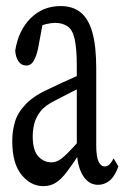

<svg xmlns="http://www.w3.org/2000/svg" viewBox="-20 -618 436 642"><path d="M125 4.4Q82.5 4.4 51.8 -33.7Q21 -71.8 21 -146Q21 -181.2 30.5 -212.2Q40 -243.2 67.9 -271.5Q95.7 -299.8 148.9 -323.2Q168.9 -333 189.5 -342.3Q210 -351.6 229.5 -360.4Q249 -369.1 269 -377.4V-334Q242.2 -322.3 217 -309.1Q191.9 -295.9 166 -282.7Q130.9 -266.1 115 -245.1Q99.1 -224.1 94.2 -202.9Q89.4 -181.6 89.4 -162.6Q89.4 -115.7 107.7 -95.5Q126 -75.2 151.9 -75.2Q164.6 -75.2 176.5 -81.8Q188.5 -88.4 207.3 -107.2Q226.1 -126 257.3 -161.6L267.6 -101.6H244.1Q220.7 -65.9 202.9 -42.5Q185.1 -19 167 -7.3Q148.9 4.4 125 4.4ZM308.1 0Q275.4 0 256.1 -33Q236.8 -65.9 236.8 -120.6V-126.5V-396.5Q236.8 -455.6 229.7 -487.1Q222.7 -518.6 205.8 -530Q189 -541.5 164.1 -541.5Q151.4 -541.5 134 -537.4Q116.7 -533.2 94.2 -521L126.5 -559.1L107.4 -456.5Q101.6 -429.2 92.5 -414.1Q83.5 -398.9 67.4 -398.9Q51.8 -398.9 42.2 -412.4Q32.7 -425.8 30.8 -448.2Q41.5 -516.6 82.5 -557.1Q123.5 -597.7 182.6 -597.7Q223.6 -597.7 249.8 -576.4Q275.9 -555.2 288.8 -509.8Q301.8 -464.4 301.8 -388.2V-132.3Q301.8 -93.8 309.6 -77.6Q317.4 -61.5 330.1 -61.5Q339.8 -61.5 346.9 -69.1Q354 -76.7 359.9 -88.4L376 -61.5Q362.8 -26.4 345.5 -13.2Q328.1 0 308.1 0Z"/></svg>

Font: Scarab Serif
Style: Regular
Weight: 400
Designer: John Roberts
Foundry: Scarab
Version: 1.0